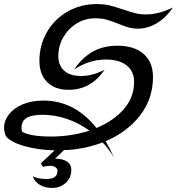

<svg xmlns="http://www.w3.org/2000/svg" viewBox="-42 -730 871 945"><path d="M809 -693Q774 -642 729.5 -615.5Q685 -589 637 -589Q612 -589 590.5 -595Q569 -601 538 -614Q506 -627 481.5 -633.5Q457 -640 428 -640Q376 -640 334.5 -614Q293 -588 269 -545.5Q245 -503 245 -454Q245 -408 274 -382Q303 -356 357 -356Q414 -356 473 -387Q406 -288 296 -288Q227 -288 189.5 -326.5Q152 -365 152 -431Q152 -508 189 -572Q226 -636 290.5 -673Q355 -710 434 -710Q470 -710 498.5 -703Q527 -696 565 -683Q601 -671 624.5 -665Q648 -659 677 -659Q739 -659 809 -693ZM711 -351Q711 -244 647.5 -162Q584 -80 478 -35Q500 3 519 45Q491 0 463 -29Q370 6 273 9L229 51Q267 51 288 65.5Q309 80 309 105Q309 146 281 170.5Q253 195 216 195Q180 195 155 180.5Q130 166 119 138Q145 151 187 151Q241 151 241 111Q241 100 231 93Q221 86 205 86Q191 86 169 91L159 74L227 10Q145 8 79.5 -10.5Q14 -29 -12 -58Q-22 -78 -22 -101Q-22 -136 2 -167Q26 -198 70 -216.5Q114 -235 172 -235Q325 -235 433 -100Q517 -135 567.5 -193Q618 -251 618 -327Q618 -379 581.5 -408Q545 -437 479 -437Q397 -437 323 -388Q362 -446 414 -475.5Q466 -505 536 -505Q619 -505 665 -464.5Q711 -424 711 -351ZM209 -58Q308 -58 398 -87Q346 -125 286.5 -145Q227 -165 166 -165Q115 -165 89.5 -150Q64 -135 64 -101Q64 -91 67 -82Q83 -71 120 -64.5Q157 -58 209 -58Z"/></svg>

Font: Srisakdi
Style: Bold
Weight: 700
Designer: Cadson Demak Co.,Ltd.
Foundry: Cadson Demak Co.,Ltd.
Version: Version 1.000